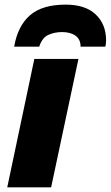

<svg xmlns="http://www.w3.org/2000/svg" viewBox="-20 -807 477 827"><path d="M11.2 0 127.9 -553.2H317.9L200.2 0ZM41 -606Q56.2 -694.8 108.9 -741Q161.6 -787.1 263.2 -787.1Q347.2 -787.1 392.1 -744.9Q437 -702.6 437 -632.8Q437 -615.7 433.1 -606H327.1Q327.1 -637.7 305.2 -653.3Q283.2 -668.9 247.1 -668.9Q215.8 -668.9 188.7 -657Q161.6 -645 148.9 -606Z"/></svg>

Font: Open Sans ExtraBold
Style: Italic
Weight: 800
Italic angle: -12°
Designer: Monotype Design Team
Foundry: Monotype Imaging Inc.
Version: Version 3.000; ttfautohint (v1.8.4)